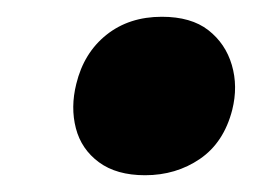

<svg xmlns="http://www.w3.org/2000/svg" viewBox="-20 -459 312 229"><path d="M153 -250Q119 -250 98 -265.5Q77 -281 70.5 -306Q64 -331 71 -359Q80 -396 107 -417.5Q134 -439 173 -439Q208 -439 228.5 -423Q249 -407 256.5 -381.5Q264 -356 257 -328Q247 -289 218.5 -269.5Q190 -250 153 -250Z"/></svg>

Font: Ysabeau Office Black
Style: Italic
Weight: 900
Italic angle: -12°
Designer: Christian Thalmann (Catharsis Fonts)
Version: Version 2.001;gftools[0.9.30]; featfreeze: tnum,lnum,ss02